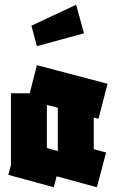

<svg xmlns="http://www.w3.org/2000/svg" viewBox="-20 -784 487 807"><path d="M206 3 15 -49 26 -90V-392H105L135 -510L432 -432L394 -285L374 -290V-157L426 -143L387 3L218 -43ZM177 -162 223 -149V-150V-331L177 -343ZM333 -644 135 -590 112 -676 300 -764Z"/></svg>

Font: Blaka Ink
Style: Regular
Weight: 400
Designer: Mohamed Gaber
Foundry: Kief Type Foundry
Version: Version 1.003; ttfautohint (v1.8.4.7-5d5b)